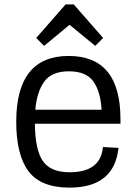

<svg xmlns="http://www.w3.org/2000/svg" viewBox="-20 -841 618 875"><path d="M297 14Q166 14 110 -60.5Q54 -135 54 -286Q54 -586 293 -586Q529 -586 529 -298V-277H139Q140 -159 175 -107.5Q210 -56 297 -56Q439 -56 449 -171L520 -167Q501 14 297 14ZM141 -341H443Q438 -425 405 -470.5Q372 -516 294 -516Q216 -516 182 -469.5Q148 -423 141 -341ZM181 -632 145 -668 279 -821H316L450 -668L414 -632L297 -728Z"/></svg>

Font: Sintony
Style: Regular
Weight: 400
Version: Version 001.001